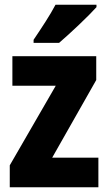

<svg xmlns="http://www.w3.org/2000/svg" viewBox="-20 -786 454 806"><path d="M385 -756V-766H213C190 -722 154 -668 121 -619V-606H228C277 -648 353 -720 385 -756ZM393 0V-124H199L384 -450V-550H32V-426H214L21 -92V0Z"/></svg>

Font: Noto Sans Myanmar UI Condensed ExtraBold
Style: Regular
Weight: 800
Width: 3
Designer: Monotype Design Team
Foundry: Monotype Imaging Inc.
Version: Version 2.103